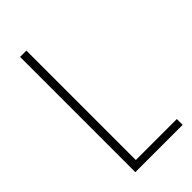

<svg xmlns="http://www.w3.org/2000/svg" viewBox="-223 -871 841 841"><g transform="rotate(-45 198.0 -450.0)"><path d="M84 -93H377V-129H123V-807H84Z"/></g></svg>

Font: Noto Sans Kannada UI Condensed ExtraLight
Style: Regular
Weight: 200
Width: 3
Designer: Jelle Bosma - Monotype Design Team
Foundry: Monotype Imaging Inc.
Version: Version 2.005